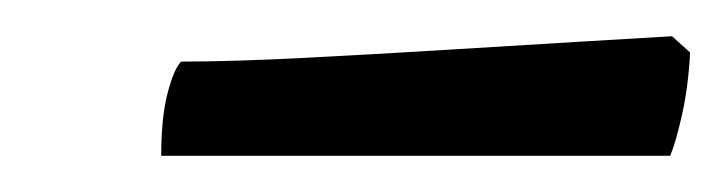

<svg xmlns="http://www.w3.org/2000/svg" viewBox="-20 -674 401 106"><path d="M69 -588Q69 -609 72.5 -622.5Q76 -636 80 -640Q108 -640 147 -642Q186 -644 226.5 -646.5Q267 -649 300.5 -651Q334 -653 351 -654L361 -645Q360 -626 356.5 -610.5Q353 -595 350 -588Z"/></svg>

Font: Texturina 72pt 72pt Regular
Style: Italic
Weight: 400
Italic angle: -11°
Designer: Guillermo Torres Carreño
Foundry: Omnibus-Type
Version: Version 1.002; ttfautohint (v1.8.3)